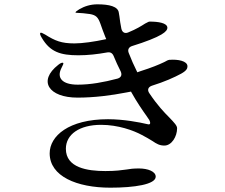

<svg xmlns="http://www.w3.org/2000/svg" viewBox="-20 -818 1040 889"><path d="M167 -666C170 -668 177 -665 189 -658C235 -629 264 -617 325 -617C362 -617 417 -625 468 -636L472 -637C495 -642 516 -647 536 -653L544 -656C545 -657 545 -657 546 -657C547 -657 554 -635 554 -635L555 -633C555 -632 556 -627 560 -616C564 -604 558 -595 541 -590C534 -589 527 -587 519 -585C504 -581 494 -587 488 -601L468 -646C460 -667 451 -689 445 -708C434 -738 425 -748 396 -753C378 -756 353 -758 330 -759V-761C330 -763 334 -767 347 -775C371 -789 399 -798 431 -798C486 -798 526 -788 530 -760L533 -742C535 -725 538 -704 542 -685C546 -668 558 -661 574 -668C611 -683 635 -698 652 -709L658 -712C665 -716 669 -718 674 -718C712 -718 754 -712 755 -690C755 -681 749 -671 727 -658C704 -644 654 -624 592 -605C576 -600 570 -588 576 -573C588 -542 600 -515 614 -487C615 -485 617 -480 622 -470C627 -461 631 -454 635 -447C637 -444 639 -440 641 -436C650 -421 646 -410 633 -406C625 -404 617 -402 609 -399C594 -395 587 -394 587 -394L583 -400L571 -423C568 -429 564 -437 562 -440C555 -454 561 -465 577 -470C589 -474 601 -478 614 -483C614 -483 614 -483 615 -483C615 -483 620 -485 629 -488C683 -505 716 -519 737 -529C747 -533 755 -540 764 -541H766C803 -544 848 -536 848 -511C848 -501 844 -491 819 -477C788 -460 741 -439 683 -421C666 -415 661 -402 671 -387C709 -330 741 -297 763 -275C788 -249 800 -236 800 -224C800 -186 775 -144 741 -144C719 -144 705 -152 686 -165C671 -174 655 -184 637 -193C598 -214 527 -240 448 -240C348 -240 285 -196 285 -129C285 -41 385 -26 468 -26C517 -26 542 -30 565 -33C581 -36 598 -38 623 -38C665 -38 701 -24 701 0C701 36 602 51 491 51C335 51 210 -2 210 -108C210 -188 298 -266 480 -266C552 -266 625 -252 663 -243C680 -238 676 -253 671 -263C670 -264 669 -266 668 -267L660 -279C640 -307 613 -346 587 -393V-394C587 -394 580 -393 566 -390C494 -376 416 -366 339 -366C206 -366 154 -443 250 -518C261 -527 269 -529 272 -527C276 -524 271 -517 264 -502C242 -458 267 -426 340 -426C398 -426 460 -437 524 -454C541 -459 546 -471 539 -487C527 -511 516 -534 506 -559C500 -573 490 -578 475 -575C431 -567 386 -562 343 -562C259 -562 212 -578 174 -642C165 -656 164 -664 167 -666Z"/></svg>

Font: 寒蝉锦书宋Pro Soft
Style: Regular
Weight: 700
Designer: 寒蝉锦书宋{Warren} 思源宋体{Ryoko NISHIZUKA 西塚涼子 (kana & ideographs); Frank Grießhammer (Latin, Greek & Cyrillic); Wenlong ZHANG 
Foundry: Adobe & ChillType
Version: Version 2.000;Glyphs 3.1.1 (3135)